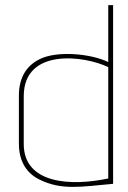

<svg xmlns="http://www.w3.org/2000/svg" viewBox="-20 -720 502 752"><path d="M404 -21C259 10 73 1 73 -156V-343C73 -534 312 -502 404 -457ZM404 -477C333 -511 205 -521 139 -490C89 -467 54 -422 54 -346V-157C54 -85 87 -41 132 -18C221 27 298 11 423 0V-700H404Z"/></svg>

Font: Advent Pro
Style: Thin
Weight: 100
Designer: Andreas Kalpakidis
Foundry: Andreas Kalpakidis
Version: Version 2.002 2007